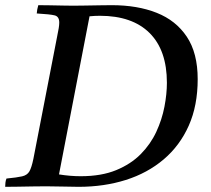

<svg xmlns="http://www.w3.org/2000/svg" viewBox="-32 -721 815 742"><path d="M-12 1Q-12 -6 -11 -15Q-10 -24 -7 -31Q34 -35 53.5 -39.5Q73 -44 81.5 -58.5Q90 -73 97 -107L189 -581Q193 -600 195 -612.5Q197 -625 197 -634Q197 -657 179.5 -661.5Q162 -666 110 -669Q111 -684 116 -701Q134 -701 160.5 -700.5Q187 -700 212.5 -699.5Q238 -699 251 -699Q265 -699 295 -699.5Q325 -700 355 -700.5Q385 -701 400 -701Q499 -701 573.5 -671.5Q648 -642 690 -579Q732 -516 732 -415Q732 -313 697.5 -235.5Q663 -158 600.5 -105Q538 -52 454 -25.5Q370 1 272 1Q248 1 213 0Q178 -1 146 -1Q124 -1 94.5 -0.5Q65 0 36.5 0.5Q8 1 -12 1ZM196 -47Q239 -40 280 -40Q360 -40 417 -63.5Q474 -87 512 -125.5Q550 -164 572 -211.5Q594 -259 603.5 -308.5Q613 -358 613 -401Q613 -527 546 -593.5Q479 -660 354 -660Q334 -660 314 -658Z"/></svg>

Font: Tiro Devanagari Hindi
Style: Italic
Weight: 400
Italic angle: -11°
Designer: Devanagari: John Hudson & Fiona Ross, assisted by Paul Hanslow. Latin: John Hudson with Paul Hanslow, assisted by Kaja S
Foundry: Tiro Typeworks Ltd.
Version: Version 1.52